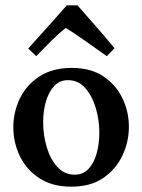

<svg xmlns="http://www.w3.org/2000/svg" viewBox="-20 -690 534 721"><path d="M248 11Q176 11 127.5 -21Q79 -53 54.5 -104Q30 -155 30 -212Q30 -269 54.5 -320Q79 -371 128 -403Q177 -435 250 -435Q321 -435 368.5 -403Q416 -371 440 -320.5Q464 -270 464 -214Q464 -157 439.5 -105.5Q415 -54 367.5 -21.5Q320 11 248 11ZM261 -34Q292 -34 312.5 -56Q333 -78 343 -114Q353 -150 353 -192Q353 -240 339.5 -285Q326 -330 300 -359.5Q274 -389 235 -389Q204 -389 183.5 -367Q163 -345 152.5 -309Q142 -273 142 -231Q142 -183 155.5 -137.5Q169 -92 195.5 -63Q222 -34 261 -34ZM271 -670Q304 -632 338 -593.5Q372 -555 410 -509L381 -479Q337 -510 300 -536.5Q263 -563 227 -585Q200 -564 173.5 -537.5Q147 -511 116 -479L86 -508Q123 -549 159.5 -589.5Q196 -630 231 -670Z"/></svg>

Font: Ruwudu Medium
Style: Regular
Weight: 500
Designer: Becca Hirsbrunner Spalinger
Foundry: SIL International
Version: Version 3.000